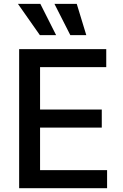

<svg xmlns="http://www.w3.org/2000/svg" viewBox="-20 -984 643 1004"><path d="M188.5 -800.3 73.7 -963.9H190.9L273.4 -800.3ZM347.7 -800.3 264.6 -963.9H381.3L431.2 -800.3ZM80.1 0V-727.1H535.6V-632.8H189.5V-411.1H512.2V-316.9H189.5V-94.2H540V0Z"/></svg>

Font: Interop Med
Style: Regular
Weight: 500
Designer: Rasmus Andersson, Google, Jang Haemin
Foundry: jhaemin
Version: Version 1.007